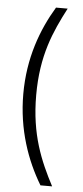

<svg xmlns="http://www.w3.org/2000/svg" viewBox="-58 -807 399 919"><g transform="rotate(5 141.0 -348.0)"><path d="M173 79H229C168 -38 115 -159 115 -350C115 -541 168 -658 229 -775H173C105 -662 53 -522 53 -350C53 -178 105 -34 173 79Z"/></g></svg>

Font: Maitree Light
Style: Regular
Weight: 300
Designer: CadsonDemak Team
Foundry: CadsonDemak
Version: Version 1.000;PS 001.000;hotconv 1.0.88;makeotf.lib2.5.64775